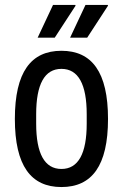

<svg xmlns="http://www.w3.org/2000/svg" viewBox="-20 -743 496 775"><path d="M285 -720 284 -723H194L132 -591H201ZM416 -720 415 -723H325L263 -591H332ZM228 -538C105 -538 40 -452 40 -263C40 -74 105 12 228 12C351 12 416 -74 416 -263C416 -452 351 -538 228 -538ZM228 -465C296 -465 330 -403 330 -282V-244C330 -123 296 -61 228 -61C160 -61 126 -123 126 -244V-282C126 -403 160 -465 228 -465Z"/></svg>

Font: Archivo Narrow
Style: Regular
Weight: 400
Designer: Hector Gatti
Foundry: Omnibus-Type
Version: Version 1.003;PS 001.003;hotconv 1.0.70;makeotf.lib2.5.58329